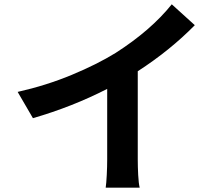

<svg xmlns="http://www.w3.org/2000/svg" viewBox="-20 -828 1040 892"><path d="M620 -497V-87Q620 -54 622 -15Q624 24 629 44H471Q474 24 476 -15Q478 -54 478 -87V-415Q316 -332 133 -279L62 -401Q195 -431 313 -480Q431 -529 517 -582Q681 -687 778 -808L885 -711Q770 -594 620 -497Z"/></svg>

Font: Source Han Sans CN Bold
Style: Bold
Weight: 700
Designer: Ryoko NISHIZUKA 西塚涼子 (kana & ideographs); Paul D. Hunt (Latin, Greek & Cyrillic); Wenlong ZHANG 张文龙 (bopomofo); Sandoll 
Foundry: Adobe Systems Incorporated
Version: Version 1.00;May 30, 2023;FontCreator 11.5.0.2422 32-bit